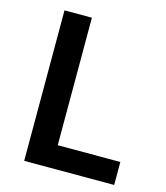

<svg xmlns="http://www.w3.org/2000/svg" viewBox="-108 -797 761 880"><g transform="rotate(15 273.0 -357.0)"><path d="M89 0V-714H219V-109H516V0Z"/></g></svg>

Font: Noto Sans Lao Looped SemiBold
Style: Regular
Weight: 600
Designer: Mark Frömberg, Ben Mitchell
Foundry: The Fontpad Ltd
Version: Version 1.002; ttfautohint (v1.8.4.7-5d5b)